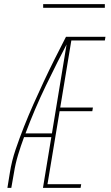

<svg xmlns="http://www.w3.org/2000/svg" viewBox="-20 -914 540 934"><path d="M16 0 28 -74Q37 -131 56 -187Q75 -243 97 -298.5Q119 -354 143.5 -409Q168 -464 193.5 -518.5Q219 -573 246 -627Q273 -681 301 -735H310V-731L319 -727Q259 -613 203.5 -498Q148 -383 104 -265H233L230 -247H97Q81 -204 68 -161Q55 -118 48 -74L35 0ZM189 0 310 -735H493L490 -717H327L273 -391H432L429 -373H270L211 -18H375L372 0ZM190 -876V-894H490V-876Z"/></svg>

Font: Iosevka Curly Thin Oblique
Style: Regular
Weight: 100
Italic angle: -9°
Monospace: yes
Designer: Belleve Invis
Foundry: Belleve Invis
Version: Version 11.1.0; ttfautohint (v1.8.3)